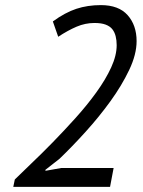

<svg xmlns="http://www.w3.org/2000/svg" viewBox="-20 -732 560 752"><path d="M515 -571Q515 -519 486 -458Q457 -397 412.5 -335.5Q368 -274 315 -215.5Q262 -157 213 -110L158 -67V-63L220 -74H425L411 0H32L38 -29Q63 -54 102.5 -91.5Q142 -129 186.5 -174.5Q231 -220 276 -270Q321 -320 357.5 -370.5Q394 -421 415.5 -468Q437 -515 437 -555Q437 -574 433 -590Q429 -606 420 -617.5Q411 -629 394 -635.5Q377 -642 350 -642Q314 -642 280 -627.5Q246 -613 208 -588L187 -648Q235 -683 279 -697.5Q323 -712 375 -712Q445 -712 480 -672.5Q515 -633 515 -571Z"/></svg>

Font: PT Sans
Style: Italic
Weight: 400
Italic angle: -12°
Designer: A.Korolkova, O.Umpeleva, V.Yefimov
Foundry: ParaType Ltd
Version: Version 2.003W OFL